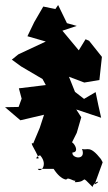

<svg xmlns="http://www.w3.org/2000/svg" viewBox="-64 -714 428 763"><path d="M233 10C290 10 251 -24 304 29C308 6 346 1 312 19L344 -69L337 -82C292 -139 284 -115 262 -122C280 -74 219 -85 224 -108C263 -109 210 -177 216 -136L241 -186L259 -248L239 -279L338 -246C330 -280 323 -313 316 -348L270 -321L234 -349L210 -409L271 -386L331 -396L341 -488L290 -552L276 -558L249 -514L184 -592L241 -611L202 -622L167 -694L156 -678L108 -688L72 -626L45 -570L118 -549L9 -498L-17 -477L20 -450L105 -400L118 -376L11 -363L22 -322L10 -289L-44 -288L17 -236L111 -258L94 -206L68 -144C51 -151 76 -121 90 -85C66 -79 94 -102 97 -95C128 -58 96 -25 86 -43H149C184 11 208 -4 198 1C210 -20 245 33 248 -20Z"/></svg>

Font: Asimov Aggro
Style: Medium
Weight: 500
Designer: Google
Version: Version 2.000980; 2014